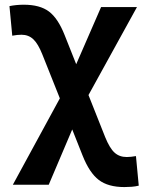

<svg xmlns="http://www.w3.org/2000/svg" viewBox="-20 -547 626 802"><path d="M499.5 234.4Q431.6 234.4 392.6 204.6Q353.5 174.8 324.7 102.1L281.7 -6.3L183.6 224.6H33.7L230 -136.2L157.2 -318.8Q139.2 -364.3 119.1 -383.1Q99.1 -401.9 69.8 -401.9Q52.7 -401.9 31.2 -397.9L19.5 -521.5Q48.3 -527.3 79.6 -527.3Q146.5 -527.3 184.3 -499Q222.2 -470.7 250 -400.4L298.3 -278.8L402.3 -517.6H552.2L349.6 -149.9L419.4 25.9Q438 71.8 458.3 90.3Q478.5 108.9 509.3 108.9Q516.1 108.9 527.3 107.9Q538.6 106.9 547.9 105L559.6 228.5Q545.9 231.9 530 233.2Q514.2 234.4 499.5 234.4Z"/></svg>

Font: Cascadia Mono
Style: Bold
Weight: 700
Monospace: yes
Designer: Aaron Bell
Foundry: Saja Typeworks
Version: Version 2404.023; ttfautohint (v1.8.4)